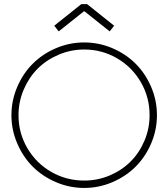

<svg xmlns="http://www.w3.org/2000/svg" viewBox="-20 -904 825 942"><path d="M395 -848.1H391.1L268.1 -750L246.1 -777.8L378.9 -883.8H407.2L540 -777.8L518.1 -750ZM70.8 -338.9Q70.8 -251.5 114 -177.5Q157.2 -103.5 231.2 -60.8Q305.2 -18.1 393.1 -18.1Q459 -18.1 518.3 -43.2Q577.6 -68.4 620.6 -111.3Q663.6 -154.3 688.7 -213.6Q713.9 -272.9 713.9 -338.9Q713.9 -426.8 671.1 -500.7Q628.4 -574.7 554.4 -617.9Q480.5 -661.1 393.1 -661.1Q327.6 -661.1 267.8 -635.7Q208 -610.4 164.8 -567.1Q121.6 -523.9 96.2 -464.1Q70.8 -404.3 70.8 -338.9ZM254.6 -667.5Q320.8 -695.8 393.1 -695.8Q465.3 -695.8 531.5 -667.5Q597.7 -639.2 645.5 -591.3Q693.4 -543.5 721.7 -477.3Q750 -411.1 750 -338.9Q750 -266.6 721.7 -200.4Q693.4 -134.3 645.5 -86.4Q597.7 -38.6 531.5 -10.3Q465.3 18.1 393.1 18.1Q320.8 18.1 254.6 -10.3Q188.5 -38.6 140.6 -86.4Q92.8 -134.3 64.5 -200.4Q36.1 -266.6 36.1 -338.9Q36.1 -411.1 64.5 -477.3Q92.8 -543.5 140.6 -591.3Q188.5 -639.2 254.6 -667.5Z"/></svg>

Font: RawengulkPcs
Style: Regular
Weight: 400
Version: Version 0.92